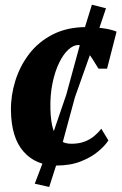

<svg xmlns="http://www.w3.org/2000/svg" viewBox="-20 -678 506 798"><path d="M214.5 10Q129 10 78 -47.8Q27 -105.5 25.5 -218.5Q24.5 -280 43.5 -341.5Q62.5 -403 101.2 -453.8Q140 -504.5 199.8 -535Q259.5 -565.5 340 -565.5Q369.5 -565.5 405 -561Q440.5 -556.5 464.5 -546.5L425 -392.5H389.5Q378 -412 363 -435Q348 -458 332.5 -474.5Q317 -491 306 -491Q285.5 -491 264.2 -471.8Q243 -452.5 225.8 -417Q208.5 -381.5 198.2 -332.2Q188 -283 189.5 -224Q191 -172 201 -140.5Q211 -109 229.5 -94.8Q248 -80.5 276.5 -80.5Q307.5 -80.5 330.8 -89.2Q354 -98 371 -112Q388 -126 401 -143L430.5 -94.5Q417.5 -73.5 388.5 -49Q359.5 -24.5 316 -7.2Q272.5 10 214.5 10ZM184.5 99 124.5 85.5 167.5 -27.5 255.5 -284.5 324.5 -537.5 362 -658.5 420.5 -643.5 382 -529 291.5 -274 221.5 -16Z"/></svg>

Font: Merriweather 24pt Black
Style: Italic
Weight: 900
Italic angle: -7.8°
Designer: Eben Sorkin
Foundry: Eben Sorkin
Version: Version 2.101